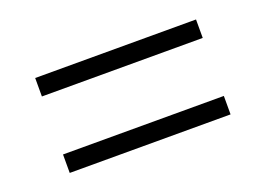

<svg xmlns="http://www.w3.org/2000/svg" viewBox="-52 -597 663 479"><g transform="rotate(-20 279.5 -357.0)"><path d="M66 -434V-483H493V-434ZM66 -231V-280H493V-231Z"/></g></svg>

Font: Noto Serif Tibetan Light
Style: Regular
Weight: 300
Version: Version 2.103